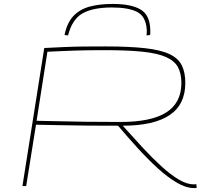

<svg xmlns="http://www.w3.org/2000/svg" viewBox="-20 -946 1043 976"><path d="M94 0 205 -702Q264 -705 310.5 -707Q357 -709 405 -709.5Q453 -710 515 -710Q638 -710 717.5 -701Q797 -692 841.5 -671Q886 -650 904 -614Q922 -578 922 -525Q922 -414 841.5 -360.5Q761 -307 604 -307Q654 -251 703.5 -197.5Q753 -144 799.5 -101.5Q846 -59 887.5 -34Q929 -9 964 -9Q966 -9 970.5 -9Q975 -9 978 -10L980 9Q976 10 972 10Q968 10 966 10Q926 10 879 -17.5Q832 -45 782 -90.5Q732 -136 680.5 -192.5Q629 -249 580 -307Q498 -307 429.5 -307.5Q361 -308 296.5 -309.5Q232 -311 163 -312L113 0ZM592 -326Q750 -326 826 -375Q902 -424 902 -524Q902 -572 885 -604Q868 -636 825 -655.5Q782 -675 706 -683Q630 -691 512 -691Q465 -691 430 -690.5Q395 -690 364 -689Q333 -688 299 -686.5Q265 -685 221 -683L166 -332Q224 -331 285.5 -329.5Q347 -328 421.5 -327Q496 -326 592 -326ZM552 -926Q649 -926 696.5 -896.5Q744 -867 744 -788Q744 -783 744 -778Q744 -773 743 -768L725 -766Q726 -774 726 -781.5Q726 -789 726 -796Q721 -863 677 -885.5Q633 -908 549 -908Q454 -908 400.5 -878.5Q347 -849 326 -766L308 -768Q321 -831 353.5 -865Q386 -899 436 -912.5Q486 -926 552 -926Z"/></svg>

Font: Georama Extra Expanded Thin
Style: Italic
Weight: 100
Width: 8
Italic angle: -9°
Designer: Jean-Baptiste Levee
Foundry: Production Type
Version: Version 1.000